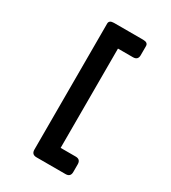

<svg xmlns="http://www.w3.org/2000/svg" viewBox="-222 -946 1030 1157"><g transform="rotate(30 293.0 -367.5)"><path d="M424.3 100.1H222.2Q188 100.1 188 65.9V-810.5Q188 -835 222.2 -835H424.3Q458.5 -835 458.5 -810.5V-747.1Q458.5 -712.9 424.3 -712.9H319.8V-22H424.3Q458.5 -22 458.5 12.2V65.9Q458.5 100.1 424.3 100.1Z"/></g></svg>

Font: Simply Mono
Style: Bold
Weight: 700
Designer: Wojciech Kalinowski "wmk69" (wmk69@o2.pl)
Foundry: Wojciech Kalinowski "wmk69" (wmk69@o2.pl)
Version: Version 1.0.0